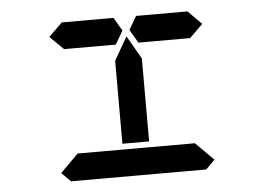

<svg xmlns="http://www.w3.org/2000/svg" viewBox="-44 -603 904 659"><g transform="rotate(-5 408.0 -273.5)"><path d="M672 -31 641 0H175L144 -31L206 -93H226H362H454H590H610ZM144 -500 192 -547V-546H328H369L396 -500L369 -454H212H209H192V-453ZM624 -546 671 -499 624 -453V-454H606H604H475H454H447L420 -500L447 -546H454H475H488ZM454 -157V-113H362V-327V-399L408 -479L454 -399V-327Z"/></g></svg>

Font: DSEG14 Classic
Style: Regular
Weight: 400
Designer: Keshikan(Twitter:@keshinomi_88pro)
Version: Version 0.46